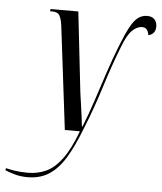

<svg xmlns="http://www.w3.org/2000/svg" viewBox="-169 -590 728 863"><g transform="rotate(5 195.0 -158.5)"><path d="M-13 226Q-45 226 -72.5 218Q-100 210 -115 203L-112 194Q-98 198 -71.5 202Q-45 206 -13 206Q31 206 68.5 189Q106 172 139.5 127.5Q173 83 204 0H136L79 -467Q75 -496 66.5 -511Q58 -526 32 -526H23L25 -536H150L191 -172Q194 -154 198 -123.5Q202 -93 206 -65Q210 -37 211 -23H214Q237 -80 258 -144.5Q279 -209 300.5 -273.5Q322 -338 344 -394Q367 -453 384.5 -485Q402 -517 420 -530Q438 -543 460 -543Q483 -543 494 -530.5Q505 -518 505 -499Q505 -465 473 -457Q470 -474 463 -482.5Q456 -491 442 -491Q419 -491 397 -469.5Q375 -448 354 -392Q320 -305 289 -205.5Q258 -106 218 -8Q189 67 157.5 119.5Q126 172 85 199Q44 226 -13 226Z"/></g></svg>

Font: Noto Serif Display ExtraCondensed
Style: Italic
Weight: 400
Width: 2
Italic angle: -12°
Designer: Monotype Design Team
Foundry: Monotype Imaging Inc.
Version: Version 2.009